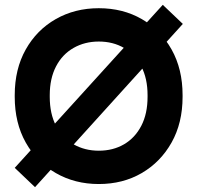

<svg xmlns="http://www.w3.org/2000/svg" viewBox="-20 -748 818 795"><path d="M125 27 41 -53 654 -728 737 -649ZM389 14Q290 14 211 -31.5Q132 -77 86.5 -158Q41 -239 41 -347V-354Q41 -462 86.5 -543Q132 -624 211 -669Q290 -714 389 -714Q489 -714 567 -669Q645 -624 690.5 -543Q736 -462 736 -354V-347Q736 -239 690.5 -158Q645 -77 567 -31.5Q489 14 389 14ZM389 -124Q448 -124 493.5 -150.5Q539 -177 565 -227Q591 -277 591 -347V-354Q591 -423 565 -473Q539 -523 493.5 -549.5Q448 -576 389 -576Q331 -576 284.5 -549.5Q238 -523 212 -473Q186 -423 186 -354V-347Q186 -277 212 -227Q238 -177 284.5 -150.5Q331 -124 389 -124Z"/></svg>

Font: SUSE Thin
Style: Bold
Weight: 700
Version: Version 1.000